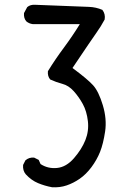

<svg xmlns="http://www.w3.org/2000/svg" viewBox="-20 -788 540 816"><path d="M201.2 7.8Q169.9 2 141.6 -9.8Q113.3 -21.5 89.8 -46.9Q76.2 -62.5 78.1 -86.9L87.9 -106.4Q103.5 -120.1 125 -118.2L144.5 -108.4L152.3 -90.8Q183.6 -70.3 222.7 -74.2Q261.7 -78.1 294.4 -115.7Q327.1 -153.3 342.8 -192.4Q358.4 -231.4 353.5 -273.4Q348.6 -315.4 332 -345.7Q315.4 -376 293.5 -400.4Q271.5 -424.8 245.1 -431.6Q218.8 -438.5 193.4 -450.2Q181.6 -463.9 183.6 -485.4Q214.8 -536.1 251.5 -585.4Q288.1 -634.8 319.3 -685.5H119.1Q103.5 -687.5 91.8 -697.3Q80.1 -710.9 82 -732.4L95.7 -757.8Q109.4 -769.5 130.9 -767.6Q327.1 -759.8 357.4 -758.8Q387.7 -757.8 415 -746.1Q428.7 -728.5 424.8 -705.1Q409.2 -675.8 389.6 -648.4Q370.1 -621.1 288.1 -499Q351.6 -452.1 375.5 -425.8Q399.4 -399.4 417 -340.8Q434.6 -282.2 426.8 -229.5Q418.9 -176.8 405.3 -142.6Q391.6 -108.4 368.7 -77.6Q345.7 -46.9 318.8 -28.3Q292 -9.8 263.2 0Q234.4 9.8 201.2 7.8Z"/></svg>

Font: JasonHandwriting2
Style: Regular
Weight: 400
Version: Version 1.05.10